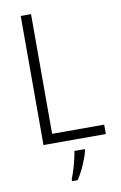

<svg xmlns="http://www.w3.org/2000/svg" viewBox="-101 -770 659 1046"><g transform="rotate(-10 228.5 -246.5)"><path d="M91 0H436V-52H148V-714H91ZM309 69V61H251C246 103 224 178 210 211V221H241C271 177 297 115 309 69Z"/></g></svg>

Font: Noto Sans Devanagari SemiCondensed Light
Style: Regular
Weight: 300
Width: 4
Designer: Jelle Bosma - Monotype Design Team
Foundry: Monotype Imaging Inc.
Version: Version 2.004